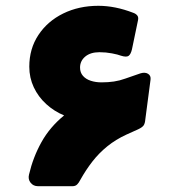

<svg xmlns="http://www.w3.org/2000/svg" viewBox="-20 -642 590 662"><path d="M111 0Q95 0 85.5 -12Q76 -24 80 -40Q94 -100 123 -152Q152 -204 201 -244Q167 -258 139.5 -283Q112 -308 96.5 -341Q81 -374 81 -412Q81 -474 112.5 -521.5Q144 -569 198 -595.5Q252 -622 319 -622Q348 -622 378 -616Q408 -610 439 -598Q448 -595 453 -589Q458 -583 456 -573L435 -472Q431 -455 423.5 -449.5Q416 -444 397 -450Q387 -454 366 -458Q345 -462 323 -462Q292 -462 274 -447Q256 -432 256 -409Q256 -392 266 -380.5Q276 -369 293 -363.5Q310 -358 330 -358Q353 -358 373 -361Q393 -364 412 -371L464 -389Q480 -394 490.5 -387.5Q501 -381 499 -367L481 -230Q480 -217 475.5 -210Q471 -203 456 -196L416 -178Q379 -161 350 -137.5Q321 -114 298.5 -85Q276 -56 257 -22Q252 -12 246 -6Q240 0 230 0Z"/></svg>

Font: Rubik Black
Style: Regular
Weight: 900
Designer: Hubert and Fischer
Foundry: Hubert and Fischer
Version: Version 2.300;gftools[0.9.30]